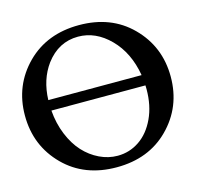

<svg xmlns="http://www.w3.org/2000/svg" viewBox="-107 -847 989 962"><g transform="rotate(-15 388.0 -366.5)"><path d="M4.9 -366.7Q4.9 -522.9 112.3 -630.4Q217.3 -734.9 383.3 -734.9Q549.3 -734.9 653.8 -630.4Q761.2 -522.9 761.2 -366.7Q761.2 -209.5 653.8 -102.1Q549.8 2.4 383.3 2.4Q216.8 2.4 112.3 -102.1Q4.9 -209.5 4.9 -366.7ZM402.8 -52.2Q464.4 -52.2 515.4 -86.7Q566.4 -121.1 597.2 -186.8Q627.9 -252.4 627.9 -336.9Q627.9 -346.7 627.4 -356.9H139.6Q145 -289.1 168.7 -231.2Q192.4 -173.3 228 -134.5Q263.7 -95.7 309.1 -74Q354.5 -52.2 402.8 -52.2ZM196.3 -592.3Q141.6 -517.6 138.2 -411.6H622.1Q601.6 -532.2 528.3 -606.2Q455.1 -680.2 363.8 -680.2Q262.2 -680.2 196.3 -592.3Z"/></g></svg>

Font: Flanker
Style: Bold
Weight: 700
Designer: Flanker
Foundry: Flanker
Version: Version 2.021